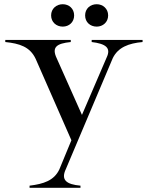

<svg xmlns="http://www.w3.org/2000/svg" viewBox="-20 -689 700 909"><path d="M120 190V200H361V190C294 184 267 163 292 111L514 -414C539 -465 589 -484 655 -490V-500H414V-490C480 -482 507 -463 485 -417L368 -145L249 -412C223 -466 248 -483 315 -490V-500H5V-490C72 -483 122 -468 149 -410L318 -25L261 113C236 166 186 182 120 190ZM277 -563C307 -563 331 -584 331 -616C331 -648 307 -669 277 -669C247 -669 222 -648 222 -616C222 -584 247 -563 277 -563ZM438 -563C467 -563 492 -584 492 -616C492 -648 467 -669 438 -669C407 -669 383 -648 383 -616C383 -584 407 -563 438 -563Z"/></svg>

Font: Sprat
Style: Regular
Weight: 400
Designer: Ethan Nakache
Foundry: Collletttivo
Version: Version 2.000;Glyphs 3.2 (3217)